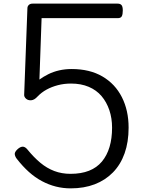

<svg xmlns="http://www.w3.org/2000/svg" viewBox="-20 -1018 796 1057"><path d="M369 19Q327 19 287.5 9Q248 -1 210.5 -21Q173 -41 139 -71.5Q105 -102 73 -143Q64 -154 61.5 -167Q59 -180 76 -196Q91 -210 104.5 -210.5Q118 -211 131 -195Q166 -152 202 -122Q238 -92 279 -76.5Q320 -61 368 -61Q427 -61 470 -78Q513 -95 541 -128.5Q569 -162 583 -209Q597 -256 597 -315Q597 -367 582 -411.5Q567 -456 539 -489Q511 -522 468.5 -540Q426 -558 371 -558Q333 -558 298.5 -549Q264 -540 236 -524.5Q208 -509 187 -487Q169 -467 151.5 -466Q134 -465 123.5 -474.5Q113 -484 113 -495L131 -975Q132 -985 139.5 -991.5Q147 -998 159 -998H628Q642 -998 649 -990Q656 -982 656 -960Q656 -939 650.5 -928.5Q645 -918 628 -918H209L197 -580Q219 -596 246 -609.5Q273 -623 305.5 -630.5Q338 -638 374 -638Q474 -638 544 -597Q614 -556 651 -483Q688 -410 688 -315Q688 -236 666 -174Q644 -112 602 -69Q560 -26 501.5 -3.5Q443 19 369 19Z"/></svg>

Font: Playwrite ES Deco
Style: Regular
Weight: 400
Designer: Veronika Burian, José Scaglione
Foundry: TypeTogether
Version: Version 1.002